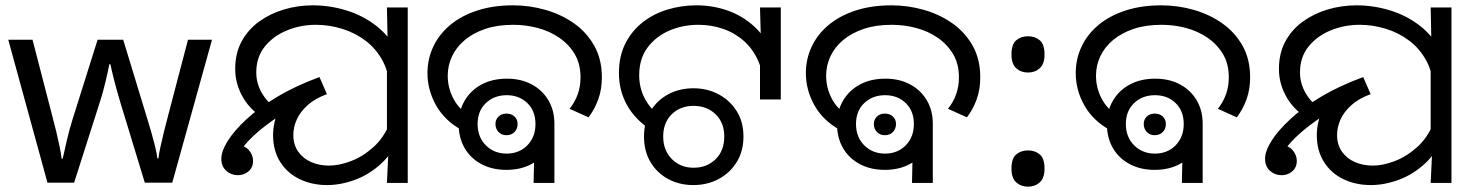

<svg xmlns="http://www.w3.org/2000/svg" viewBox="-20 -686 5525 720"><path d="M431 -303Q425 -324 419 -344.5Q413 -365 408.5 -383.5Q404 -402 400 -418Q396 -434 394 -445H390Q388 -434 384.5 -418Q381 -402 376.5 -383Q372 -364 366.5 -343.5Q361 -323 354 -302L258 -1H158L11 -537H102L176 -251Q184 -222 191 -192.5Q198 -163 203.5 -136.5Q209 -110 211 -91H215Q218 -103 222 -121Q226 -139 230.5 -159Q235 -179 240.5 -199Q246 -219 251 -235L346 -537H442L534 -235Q541 -212 548.5 -186Q556 -160 562 -135.5Q568 -111 570 -92H574Q576 -109 581.5 -134.5Q587 -160 594.5 -190.5Q602 -221 610 -251L685 -537H775L626 -1H523Z M1207 8Q1150 8 1104 -14Q1058 -36 1031 -78.5Q1004 -121 1004 -180Q1004 -203 1010 -230Q1016 -257 1033.5 -285.5Q1051 -314 1085 -340Q1119 -366 1174 -386L1195 -336Q1152 -321 1106 -297Q1060 -273 1017.5 -244.5Q975 -216 941 -186Q907 -156 887 -128Q867 -100 867 -78L853 -144Q894 -144 911.5 -125Q929 -106 929 -83Q929 -58 912 -43.5Q895 -29 872 -29Q847 -29 828.5 -45.5Q810 -62 810 -91Q810 -119 834 -157.5Q858 -196 904.5 -239Q951 -282 1019.5 -323Q1088 -364 1178 -397L1206 -333Q1162 -317 1134 -292Q1106 -267 1093 -238Q1080 -209 1080 -180Q1080 -143 1098.5 -117Q1117 -91 1147.5 -78Q1178 -65 1214 -65Q1252 -65 1296.5 -82Q1341 -99 1380.5 -134.5Q1420 -170 1441 -224L1480 -180Q1456 -116 1411 -74Q1366 -32 1312 -12Q1258 8 1207 8ZM983 -234Q923 -267 892.5 -318.5Q862 -370 862 -427Q862 -486 886 -530.5Q910 -575 951.5 -605Q993 -635 1045 -650.5Q1097 -666 1153 -666Q1218 -666 1280.5 -646.5Q1343 -627 1393 -587.5Q1443 -548 1472.5 -488Q1502 -428 1502 -347L1441 -345Q1441 -408 1416.5 -455Q1392 -502 1352 -532.5Q1312 -563 1263 -578Q1214 -593 1165 -593Q1107 -593 1056 -572Q1005 -551 973 -511.5Q941 -472 941 -414Q941 -372 963.5 -334.5Q986 -297 1026 -273L983 -234ZM1436 -106 1431 -144V-471L1434 -511L1431 -658H1509V0H1431Z M1712 -198Q1648 -233 1615.5 -290.5Q1583 -348 1583 -412Q1583 -465 1605 -511.5Q1627 -558 1668.5 -592.5Q1710 -627 1769.5 -646.5Q1829 -666 1904 -666Q1966 -666 2025.5 -649Q2085 -632 2132.5 -598.5Q2180 -565 2208.5 -514.5Q2237 -464 2237 -396Q2237 -351 2223.5 -313.5Q2210 -276 2187 -246L2116 -278Q2136 -303 2146.5 -332.5Q2157 -362 2157 -396Q2157 -446 2135.5 -482.5Q2114 -519 2078 -544Q2042 -569 1997 -581Q1952 -593 1905 -593Q1845 -593 1799.5 -577.5Q1754 -562 1722.5 -535.5Q1691 -509 1675 -474.5Q1659 -440 1659 -402Q1659 -358 1679 -318.5Q1699 -279 1736 -256L1712 -198ZM1879 -49Q1826 -49 1785.5 -70.5Q1745 -92 1722.5 -130.5Q1700 -169 1700 -220Q1700 -271 1723 -309.5Q1746 -348 1786.5 -369.5Q1827 -391 1881 -391Q1934 -391 1974 -369.5Q2014 -348 2036.5 -310Q2059 -272 2059 -222Q2059 -171 2036.5 -132Q2014 -93 1973.5 -71Q1933 -49 1879 -49ZM1880 -110Q1927 -110 1957.5 -141Q1988 -172 1988 -221Q1988 -270 1957.5 -299.5Q1927 -329 1880 -329Q1833 -329 1802 -299.5Q1771 -270 1771 -221Q1771 -172 1802 -141Q1833 -110 1880 -110ZM1879 -179Q1861 -179 1849.5 -191Q1838 -203 1838 -221Q1838 -238 1849.5 -249Q1861 -260 1879 -260Q1898 -260 1909.5 -249Q1921 -238 1921 -221Q1921 -203 1909.5 -191Q1898 -179 1879 -179ZM1985 -187 2059 -222V0H1981Z M2422 -198Q2361 -238 2331 -292.5Q2301 -347 2301 -412Q2301 -475 2325 -522.5Q2349 -570 2389.5 -602Q2430 -634 2482.5 -650Q2535 -666 2592 -666Q2653 -666 2708.5 -646.5Q2764 -627 2807.5 -587.5Q2851 -548 2876 -488.5Q2901 -429 2901 -348H2844Q2844 -410 2824 -456Q2804 -502 2769.5 -532.5Q2735 -563 2691 -578Q2647 -593 2599 -593Q2541 -593 2490.5 -571.5Q2440 -550 2408.5 -508Q2377 -466 2377 -404Q2377 -358 2396.5 -319.5Q2416 -281 2450 -254L2422 -198ZM2830 -475 2834 -513 2830 -658H2908V-313H2830ZM2580 8Q2528 8 2486 -14.5Q2444 -37 2419.5 -78Q2395 -119 2395 -174Q2395 -229 2419.5 -269.5Q2444 -310 2486 -332.5Q2528 -355 2580 -355Q2632 -355 2674.5 -332.5Q2717 -310 2742.5 -269.5Q2768 -229 2768 -174Q2768 -119 2742.5 -78Q2717 -37 2674.5 -14.5Q2632 8 2580 8ZM2581 -57Q2631 -57 2663.5 -89Q2696 -121 2696 -174Q2696 -226 2663.5 -257.5Q2631 -289 2581 -289Q2531 -289 2499 -257.5Q2467 -226 2467 -174Q2467 -122 2499.5 -89.5Q2532 -57 2581 -57Z M3131 -198Q3067 -233 3034.5 -290.5Q3002 -348 3002 -412Q3002 -465 3024 -511.5Q3046 -558 3087.5 -592.5Q3129 -627 3188.5 -646.5Q3248 -666 3323 -666Q3385 -666 3444.5 -649Q3504 -632 3551.5 -598.5Q3599 -565 3627.5 -514.5Q3656 -464 3656 -396Q3656 -351 3642.5 -313.5Q3629 -276 3606 -246L3535 -278Q3555 -303 3565.5 -332.5Q3576 -362 3576 -396Q3576 -446 3554.5 -482.5Q3533 -519 3497 -544Q3461 -569 3416 -581Q3371 -593 3324 -593Q3264 -593 3218.5 -577.5Q3173 -562 3141.5 -535.5Q3110 -509 3094 -474.5Q3078 -440 3078 -402Q3078 -358 3098 -318.5Q3118 -279 3155 -256L3131 -198ZM3298 -49Q3245 -49 3204.5 -70.5Q3164 -92 3141.5 -130.5Q3119 -169 3119 -220Q3119 -271 3142 -309.5Q3165 -348 3205.5 -369.5Q3246 -391 3300 -391Q3353 -391 3393 -369.5Q3433 -348 3455.5 -310Q3478 -272 3478 -222Q3478 -171 3455.5 -132Q3433 -93 3392.5 -71Q3352 -49 3298 -49ZM3299 -110Q3346 -110 3376.5 -141Q3407 -172 3407 -221Q3407 -270 3376.5 -299.5Q3346 -329 3299 -329Q3252 -329 3221 -299.5Q3190 -270 3190 -221Q3190 -172 3221 -141Q3252 -110 3299 -110ZM3298 -179Q3280 -179 3268.5 -191Q3257 -203 3257 -221Q3257 -238 3268.5 -249Q3280 -260 3298 -260Q3317 -260 3328.5 -249Q3340 -238 3340 -221Q3340 -203 3328.5 -191Q3317 -179 3298 -179ZM3404 -187 3478 -222V0H3400Z M3835 -414Q3809 -414 3791 -430Q3773 -446 3773 -482Q3773 -520 3791 -535Q3809 -550 3835 -550Q3861 -550 3879 -535Q3897 -520 3897 -482Q3897 -446 3879 -430Q3861 -414 3835 -414ZM3835 14Q3809 14 3791 -2Q3773 -18 3773 -54Q3773 -92 3791 -107Q3809 -122 3835 -122Q3861 -122 3879 -107Q3897 -92 3897 -54Q3897 -18 3879 -2Q3861 14 3835 14Z M4143 -198Q4079 -233 4046.5 -290.5Q4014 -348 4014 -412Q4014 -465 4036 -511.5Q4058 -558 4099.5 -592.5Q4141 -627 4200.5 -646.5Q4260 -666 4335 -666Q4397 -666 4456.5 -649Q4516 -632 4563.5 -598.5Q4611 -565 4639.5 -514.5Q4668 -464 4668 -396Q4668 -351 4654.5 -313.5Q4641 -276 4618 -246L4547 -278Q4567 -303 4577.5 -332.5Q4588 -362 4588 -396Q4588 -446 4566.5 -482.5Q4545 -519 4509 -544Q4473 -569 4428 -581Q4383 -593 4336 -593Q4276 -593 4230.5 -577.5Q4185 -562 4153.5 -535.5Q4122 -509 4106 -474.5Q4090 -440 4090 -402Q4090 -358 4110 -318.5Q4130 -279 4167 -256L4143 -198ZM4310 -49Q4257 -49 4216.5 -70.5Q4176 -92 4153.5 -130.5Q4131 -169 4131 -220Q4131 -271 4154 -309.5Q4177 -348 4217.5 -369.5Q4258 -391 4312 -391Q4365 -391 4405 -369.5Q4445 -348 4467.5 -310Q4490 -272 4490 -222Q4490 -171 4467.5 -132Q4445 -93 4404.5 -71Q4364 -49 4310 -49ZM4311 -110Q4358 -110 4388.5 -141Q4419 -172 4419 -221Q4419 -270 4388.5 -299.5Q4358 -329 4311 -329Q4264 -329 4233 -299.5Q4202 -270 4202 -221Q4202 -172 4233 -141Q4264 -110 4311 -110ZM4310 -179Q4292 -179 4280.5 -191Q4269 -203 4269 -221Q4269 -238 4280.5 -249Q4292 -260 4310 -260Q4329 -260 4340.5 -249Q4352 -238 4352 -221Q4352 -203 4340.5 -191Q4329 -179 4310 -179ZM4416 -187 4490 -222V0H4412Z M5121 8Q5064 8 5018 -14Q4972 -36 4945 -78.5Q4918 -121 4918 -180Q4918 -203 4924 -230Q4930 -257 4947.5 -285.5Q4965 -314 4999 -340Q5033 -366 5088 -386L5109 -336Q5066 -321 5020 -297Q4974 -273 4931.5 -244.5Q4889 -216 4855 -186Q4821 -156 4801 -128Q4781 -100 4781 -78L4767 -144Q4808 -144 4825.5 -125Q4843 -106 4843 -83Q4843 -58 4826 -43.5Q4809 -29 4786 -29Q4761 -29 4742.5 -45.5Q4724 -62 4724 -91Q4724 -119 4748 -157.5Q4772 -196 4818.5 -239Q4865 -282 4933.5 -323Q5002 -364 5092 -397L5120 -333Q5076 -317 5048 -292Q5020 -267 5007 -238Q4994 -209 4994 -180Q4994 -143 5012.5 -117Q5031 -91 5061.5 -78Q5092 -65 5128 -65Q5166 -65 5210.5 -82Q5255 -99 5294.5 -134.5Q5334 -170 5355 -224L5394 -180Q5370 -116 5325 -74Q5280 -32 5226 -12Q5172 8 5121 8ZM4897 -234Q4837 -267 4806.5 -318.5Q4776 -370 4776 -427Q4776 -486 4800 -530.5Q4824 -575 4865.5 -605Q4907 -635 4959 -650.5Q5011 -666 5067 -666Q5132 -666 5194.5 -646.5Q5257 -627 5307 -587.5Q5357 -548 5386.5 -488Q5416 -428 5416 -347L5355 -345Q5355 -408 5330.5 -455Q5306 -502 5266 -532.5Q5226 -563 5177 -578Q5128 -593 5079 -593Q5021 -593 4970 -572Q4919 -551 4887 -511.5Q4855 -472 4855 -414Q4855 -372 4877.5 -334.5Q4900 -297 4940 -273L4897 -234ZM5350 -106 5345 -144V-471L5348 -511L5345 -658H5423V0H5345Z"/></svg>

Font: hexoriya15
Style: Book
Weight: 400
Designer: Jelle Bosma - Monotype Design Team
Foundry: Monotype Imaging Inc.
Version: Version 2.003